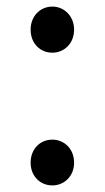

<svg xmlns="http://www.w3.org/2000/svg" viewBox="-20 -550 318 583"><path d="M139 -390C175 -390 205 -418 205 -460C205 -501 175 -530 139 -530C102 -530 73 -501 73 -460C73 -418 102 -390 139 -390ZM139 13C175 13 205 -15 205 -56C205 -98 175 -126 139 -126C102 -126 73 -98 73 -56C73 -15 102 13 139 13Z"/></svg>

Font: ChiuKong Gothic CL
Style: Regular
Weight: 400
Designer: Ryoko NISHIZUKA 西塚涼子 (kana, bopomofo & ideographs); Paul D. Hunt (Latin, Greek & Cyrillic); Sandoll Communications 산돌커뮤니
Foundry: Adobe
Version: Version 1.300